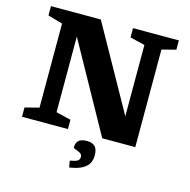

<svg xmlns="http://www.w3.org/2000/svg" viewBox="-130 -834 1172 1187"><g transform="rotate(15 456.0 -240.0)"><path d="M144.5 -82.5V-620.5L50.5 -647.5V-707H369.5L670.5 -168.5V-624.5L575.5 -647.5V-707H869V-647.5L779.5 -624.5V0H568L253.5 -566.5V-82.5L348.5 -59.5V0H54.5V-59.5ZM410 185Q447 179 458.8 170.5Q470.5 162 470.5 145Q470.5 129.5 456 121.8Q441.5 114 427.2 109.5Q413 105 413 99.5Q413 71 429 55.8Q445 40.5 482.5 40.5Q514.5 40.5 532.8 57.2Q551 74 551 116Q551 140 540.5 162.5Q530 185 501.2 202Q472.5 219 417 227.5Z"/></g></svg>

Font: Newsreader 6pt SemiBold
Style: Regular
Weight: 600
Designer: Hugues Gentile
Foundry: Production Type
Version: Version 1.003; ttfautohint (v1.8.3)